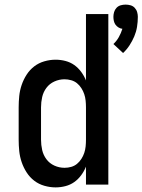

<svg xmlns="http://www.w3.org/2000/svg" viewBox="-20 -801 618 833"><path d="M514 -571 472 -610Q486 -623 495.5 -640Q505 -657 511 -676Q502 -677 494 -682Q486 -687 481 -694Q476 -701 474 -710Q472 -719 472 -728Q472 -738 475 -748.5Q478 -759 485.5 -767Q493 -775 503.5 -778Q514 -781 525 -781Q536 -781 546.5 -778Q557 -775 564.5 -767Q572 -759 575 -748.5Q578 -738 578 -728Q578 -706 574.5 -684.5Q571 -663 562.5 -643Q554 -623 542 -604.5Q530 -586 514 -571ZM221 12Q197 12 172.5 5Q148 -2 128.5 -17Q109 -32 95.5 -53Q82 -74 74 -97.5Q66 -121 63.5 -145.5Q61 -170 61 -195V-335Q61 -360 63.5 -384.5Q66 -409 74 -432.5Q82 -456 95.5 -477Q109 -498 128.5 -513Q148 -528 172.5 -535Q197 -542 221 -542Q243 -542 264 -536.5Q285 -531 302 -519Q319 -507 332 -489.5Q345 -472 353 -452V-740H450V0H353V-78Q345 -58 332 -40.5Q319 -23 302 -11Q285 1 264 6.5Q243 12 221 12ZM260 -73Q275 -73 289 -77Q303 -81 314 -90Q325 -99 333 -111.5Q341 -124 345.5 -137.5Q350 -151 351.5 -165.5Q353 -180 353 -195V-335Q353 -350 351.5 -364.5Q350 -379 345.5 -392.5Q341 -406 333 -418.5Q325 -431 314 -440Q303 -449 288.5 -453Q274 -457 260 -457Q237 -457 216 -447.5Q195 -438 181.5 -420Q168 -402 163 -380Q158 -358 158 -335V-195Q158 -172 163 -150Q168 -128 181.5 -110Q195 -92 216 -82.5Q237 -73 260 -73Z"/></svg>

Font: Lode Dark
Style: Bold
Weight: 700
Monospace: yes
Designer: Belleve Invis
Foundry: Belleve Invis
Version: Version 29.2.0; ttfautohint (v1.8.3)